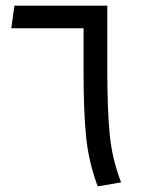

<svg xmlns="http://www.w3.org/2000/svg" viewBox="-20 -646 514 680"><path d="M409 0 326 14Q294 -72 285 -161.5Q276 -251 276 -385V-546H20L31 -626H360V-394Q360 -260 368.5 -171Q377 -82 409 0Z"/></svg>

Font: FiraGOUPP
Style: Medium
Weight: 400
Designer: bBox Type
Foundry: bBox Type GmbH
Version: Version 1.001